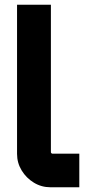

<svg xmlns="http://www.w3.org/2000/svg" viewBox="-20 -791 372 811"><path d="M193 0Q155 0 123 -19.5Q91 -39 71.5 -71Q52 -103 52 -141V-771H195V-148Q195 -146 197 -144Q199 -142 201 -142H315V0H193Z"/></svg>

Font: Orbitron ExtraBold
Style: Regular
Weight: 800
Designer: Matt McInerney
Foundry: The League of Moveable Type
Version: Version 2.001